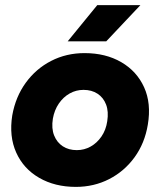

<svg xmlns="http://www.w3.org/2000/svg" viewBox="-20 -720 627 752"><path d="M277 12Q195 12 133.5 -23.5Q72 -59 43.5 -122.5Q15 -186 28 -268Q41 -341 81 -396Q121 -451 180.5 -481.5Q240 -512 311 -512Q394 -512 455 -476.5Q516 -441 544.5 -378Q573 -315 559 -232Q547 -159 507 -104Q467 -49 407.5 -18.5Q348 12 277 12ZM281 -132Q310 -132 335 -146Q360 -160 377.5 -185.5Q395 -211 400 -245Q406 -283 395.5 -310.5Q385 -338 362 -353Q339 -368 307 -368Q278 -368 253 -354Q228 -340 210.5 -314.5Q193 -289 187 -255Q181 -217 192 -189.5Q203 -162 226 -147Q249 -132 281 -132ZM245 -558 361 -700H530L396 -558Z"/></svg>

Font: Figtree ExtraBold
Style: Italic
Weight: 800
Italic angle: -9.5°
Foundry: Erik Kennedy
Version: Version 2.001;gftools[0.9.30]